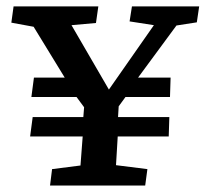

<svg xmlns="http://www.w3.org/2000/svg" viewBox="-20 -574 636 594"><path d="M85 -334H180.2L84 -491.2L15.1 -503.9L22 -554.2H284.2L276.9 -502.9L201.2 -496.1L316.9 -296.9L456.1 -496.1L380.9 -507.8L388.2 -554.2H596.2L588.9 -504.9L525.9 -495.1L407.2 -334H507.8L505.9 -273.9H368.2L347.2 -245.1L345.2 -211.9H503.9L502 -151.9H344.2L338.9 -63L436 -50.8L429.2 0H134.8L141.1 -50.8L229 -62L235.8 -151.9H73.2L81.1 -211.9H237.8L240.2 -242.2L216.8 -273.9H77.1Z"/></svg>

Font: Literata Book SemiBold
Style: Italic
Weight: 600
Italic angle: -3°
Designer: Latin by Veronika Burian and Jose Scaglione. Greek by Irene Vlachou. Cyrillic by Vera Evstafieva
Foundry: TypeTogether
Version: Version 1.003;PS 001.003;hotconv 1.0.88;makeotf.lib2.5.64775